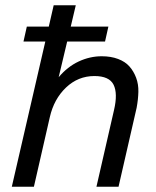

<svg xmlns="http://www.w3.org/2000/svg" viewBox="-20 -710 594 730"><path d="M366.7 -496.1Q401.9 -496.1 429 -485.8Q456.1 -475.6 472.2 -457.3Q488.3 -439 497.6 -414.3Q506.8 -389.6 506.1 -360.8Q505.4 -332 499.5 -300.3L430.7 0H346.7L413.6 -292Q428.2 -354.5 411.9 -387.7Q395.5 -420.9 338.9 -420.9Q276.9 -420.9 231 -377.2Q185.1 -333.5 169.4 -264.6L108.9 0H24.9L152.3 -552.2H69.3L82 -608.9H165.5L184.1 -689.9H268.1L249 -608.9H392.1L379.4 -552.2H235.4L203.1 -416.5Q236.8 -456.5 279.3 -476.3Q321.8 -496.1 366.7 -496.1Z"/></svg>

Font: HK Grotesk Medium Legacy Italic
Style: Regular
Weight: 500
Italic angle: -13°
Designer: Alfredo Marco Pradil
Foundry: Hanken Design Co.
Version: Version 2.022;PS 002.022;hotconv 1.0.88;makeotf.lib2.5.64775